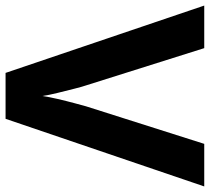

<svg xmlns="http://www.w3.org/2000/svg" viewBox="-52 -702 754 690"><g transform="rotate(90 325.0 -357.0)"><path d="M650 -714 407 0H242L0 -714H153L287 -289Q291 -278 298.5 -248.5Q306 -219 314 -186.5Q322 -154 325 -132Q328 -154 335.5 -186.5Q343 -219 351 -248.5Q359 -278 362 -289L497 -714Z"/></g></svg>

Font: Noto IKEA Latin
Style: Bold
Weight: 700
Designer: Monotype Design Team
Foundry: Monotype Imaging Inc.
Version: Version 1.0